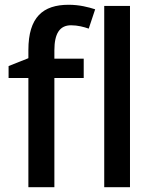

<svg xmlns="http://www.w3.org/2000/svg" viewBox="-20 -785 641 805"><path d="M331 -458V-539H208V-574C208 -644 230 -679 278 -679C306 -679 332 -672 352 -665L379 -746C351 -755 313 -765 268 -765C160 -765 99 -713 99 -575V-541L16 -508V-458H99V0H208V-458ZM525 0V-760H417V0Z"/></svg>

Font: Noto Sans Thai Medium
Style: Regular
Weight: 500
Designer: Monotype Design Team
Foundry: Monotype Imaging Inc.
Version: Version 1.901